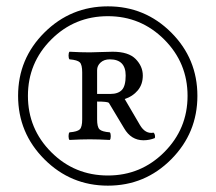

<svg xmlns="http://www.w3.org/2000/svg" viewBox="-20 -608 680 605"><path d="M376 -370Q376 -421 326 -421Q308 -421 297 -411Q286 -401 286 -387V-312H328Q352 -312 364 -324.5Q376 -337 376 -370ZM263 -443Q270 -443 297 -444Q324 -445 335 -445Q385 -445 407.5 -422Q430 -399 430 -370Q430 -342 414 -323Q398 -304 373 -296L421 -214Q438 -185 464 -190Q470 -184 468 -173Q451 -166 432 -166Q393 -166 371 -204L323 -284Q318 -288 286 -288V-232Q286 -208 293.5 -200.5Q301 -193 326 -191Q329 -188 329 -179Q329 -170 326 -167Q290 -169 263 -169Q235 -169 199 -167Q196 -170 196 -179Q196 -188 199 -191Q224 -193 231.5 -200.5Q239 -208 239 -232V-380Q239 -404 231.5 -411.5Q224 -419 199 -421Q196 -424 196 -433Q196 -442 199 -445Q235 -443 263 -443ZM519.5 -106Q437 -23 320 -23Q203 -23 120 -106Q37 -189 37 -306Q37 -423 120 -505.5Q203 -588 320 -588Q437 -588 519.5 -505.5Q602 -423 602 -306Q602 -189 519.5 -106ZM320 -557Q215 -557 141.5 -483.5Q68 -410 68 -306Q68 -202 141.5 -128.5Q215 -55 320 -55Q424 -55 497.5 -128.5Q571 -202 571 -306Q571 -410 497.5 -483.5Q424 -557 320 -557Z"/></svg>

Font: Linux Libertine Mono O
Style: Mono
Weight: 400
Designer: Philipp H. Poll
Foundry: Philipp H. Poll
Version: Version 5.1.7